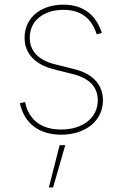

<svg xmlns="http://www.w3.org/2000/svg" viewBox="-20 -574 533 835"><path d="M246.1 11.7C352.5 11.7 427.7 -48.8 427.7 -137.7C427.7 -205.1 384.3 -252.9 304.7 -272.9L218.8 -294.4C145 -313 109.4 -353.5 109.4 -410.2C109.4 -482.9 168.5 -531.2 255.9 -531.2C330.6 -531.2 378.4 -495.6 400.4 -424.8L422.9 -430.7C396.5 -512.2 339.8 -553.7 255.9 -553.7C156.2 -553.7 86.9 -496.1 86.9 -410.2C86.9 -342.3 130.9 -293.5 214.8 -272.5L299.8 -251C369.6 -233.4 405.3 -194.3 405.3 -137.7C405.3 -62 340.3 -10.7 246.1 -10.7C159.2 -10.7 105 -52.7 88.9 -130.4L66.4 -125C85.4 -38.1 148.9 11.7 246.1 11.7ZM192.4 241.2H210.9L263.7 57.6H239.3Z"/></svg>

Font: Raveo Thin
Style: Regular
Weight: 100
Designer: Jakub Foglar, Rasmus Andersson (Inter)
Foundry: Jakubfoglar.com
Version: Version 1.100;Glyphs 3.2.3 (3260)